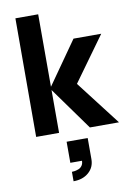

<svg xmlns="http://www.w3.org/2000/svg" viewBox="-111 -817 819 1196"><g transform="rotate(-10 298.5 -219.0)"><path d="M72.8 0 73.7 -750H217.8V-291.5L408.2 -562.5H583.5L380.4 -281.2L596.7 0H412.6L217.8 -271V0ZM387.7 195.8Q387.7 247.6 350.6 280Q313.5 312.5 254.4 312.5V252.9Q263.2 252.9 273.2 251.2Q283.2 249.5 296.9 244.4Q310.5 239.3 319.3 226.6Q328.1 213.9 328.1 195.8H254.4V62.5H387.7Z"/></g></svg>

Font: Manrope3 ExtraBold
Style: Bold
Weight: 800
Width: 4
Designer: Mikhail Sharanda
Foundry: Mikhail Sharanda
Version: Version 3.000;PS 003.000;hotconv 1.0.88;makeotf.lib2.5.64775